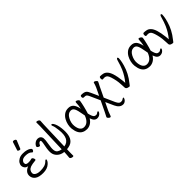

<svg xmlns="http://www.w3.org/2000/svg" viewBox="192 -1995 3414 3414"><g transform="rotate(-45 1898.5 -288.5)"><path d="M275 -752Q278 -764 295.5 -764Q313 -764 329.5 -754.5Q346 -745 346 -732Q346 -729 345 -727L283 -576Q280 -567 266.5 -567Q253 -567 238.5 -575Q224 -583 224 -589.5Q224 -596 225 -597ZM298 -312H301Q314 -312 325.5 -294Q337 -276 338 -259Q339 -242 326 -241Q236 -232 199 -218.5Q162 -205 143 -178Q124 -151 125.5 -119Q127 -87 163 -66Q199 -45 259 -45Q319 -45 363 -57.5Q407 -70 443 -107Q456 -121 466.5 -121Q477 -121 477.5 -110.5Q478 -100 468 -80.5Q458 -61 433 -38Q373 18 267.5 18Q162 18 111 -20Q60 -58 56 -119Q51 -214 163 -258Q124 -265 103 -289Q82 -313 80 -346Q78 -379 98 -411Q118 -443 157.5 -464.5Q197 -486 254 -486Q311 -486 349.5 -474.5Q388 -463 408 -447.5Q428 -432 429 -422Q430 -401 417.5 -388.5Q405 -376 398.5 -376Q392 -376 387 -380L378 -389Q342 -425 258 -425Q200 -425 174 -399Q148 -373 149.5 -346Q151 -319 168.5 -309.5Q186 -300 223.5 -300Q261 -300 298 -312Z M866 -52Q1032 -75 1004 -325Q993 -425 976 -458Q972 -467 971 -473Q969 -491 984 -491Q999 -491 1015 -467Q1050 -410 1061 -313.5Q1072 -217 1059 -146Q1046 -75 1000.5 -32.5Q955 10 865 17L863 68Q862 89 862 119.5Q862 150 862 174Q862 187 843.5 187Q825 187 806.5 177.5Q788 168 786 153Q789 123 791.5 93Q794 63 795 41L796 17Q719 9 671.5 -35.5Q624 -80 617 -140.5Q610 -201 628.5 -291.5Q647 -382 645 -402.5Q643 -423 630 -423Q595 -423 574 -372Q570 -364 558 -364Q546 -364 529.5 -374.5Q513 -385 511.5 -397Q510 -409 524.5 -430Q539 -451 565.5 -468.5Q592 -486 625 -486Q658 -486 681.5 -466.5Q705 -447 709 -410.5Q713 -374 696.5 -283.5Q680 -193 685.5 -144Q691 -95 722.5 -74.5Q754 -54 797 -49L816 -610Q817 -670 816 -704Q816 -714 831.5 -714Q847 -714 866.5 -703.5Q886 -693 888 -676V-672L883 -585Z M1575 -170Q1596 -74 1626 -56Q1640 -48 1661.5 -46.5Q1683 -45 1698.5 -59Q1714 -73 1724.5 -73Q1735 -73 1736 -62.5Q1737 -52 1725 -34.5Q1713 -17 1691 -3.5Q1669 10 1637.5 10Q1606 10 1581.5 -11Q1557 -32 1538 -87Q1507 -35 1462.5 -8.5Q1418 18 1369 18Q1320 18 1281 -2Q1198 -43 1182 -184Q1177 -229 1188 -281.5Q1199 -334 1225.5 -380.5Q1252 -427 1293.5 -456.5Q1335 -486 1396 -486Q1457 -486 1492.5 -448.5Q1528 -411 1548 -319Q1563 -390 1565 -458Q1566 -476 1581.5 -476Q1597 -476 1616.5 -461.5Q1636 -447 1638 -432Q1631 -381 1612.5 -304.5Q1594 -228 1575 -170ZM1361 -45Q1461 -45 1513 -183Q1508 -209 1503 -237Q1487 -335 1465 -379Q1443 -423 1396 -423Q1327 -423 1284 -342.5Q1241 -262 1250 -185Q1266 -45 1361 -45Z M1725 -424Q1706 -424 1703 -449Q1701 -463 1706.5 -475.5Q1712 -488 1725 -488Q1798 -488 1828 -464Q1844 -451 1854.5 -431.5Q1865 -412 1877 -386L1939 -249L2008 -393Q2027 -436 2039 -483Q2041 -491 2053.5 -491Q2066 -491 2086 -476Q2106 -461 2108 -446Q2109 -442 2095 -417Q2081 -392 2069 -367L1975 -171L2064 29Q2083 68 2100 84Q2117 100 2138 101Q2173 102 2187 89Q2207 75 2216.5 75Q2226 75 2227 85Q2227 92 2217 110.5Q2207 129 2185.5 145Q2164 161 2140 161H2137Q2055 161 2008 59L1938 -96L1864 58Q1855 76 1830 148Q1825 161 1812 161Q1799 161 1781.5 144Q1764 127 1763 117.5Q1762 108 1773 90.5Q1784 73 1808 22L1903 -175L1816 -368Q1803 -396 1792 -407.5Q1781 -419 1764.5 -421.5Q1748 -424 1725 -424Z M2194 -412H2193Q2179 -412 2176.5 -433.5Q2174 -455 2180 -470Q2186 -485 2201 -485Q2234 -485 2271 -476.5Q2308 -468 2337 -436Q2401 -371 2425 -159L2429 -122Q2431 -103 2431 -85Q2508 -176 2558 -289Q2588 -358 2616 -459Q2627 -500 2645 -500Q2658 -500 2661 -476Q2662 -469 2656.5 -427Q2651 -385 2633 -321Q2589 -163 2480 -29Q2462 -7 2455 4Q2448 15 2436.5 15Q2425 15 2404 8Q2369 -2 2365 -32Q2363 -51 2362.5 -87Q2362 -123 2356.5 -172Q2351 -221 2337 -275.5Q2323 -330 2308.5 -362Q2294 -394 2273.5 -404Q2253 -414 2234.5 -414Q2216 -414 2194 -412Z M3156 -170Q3177 -74 3207 -56Q3221 -48 3242.5 -46.5Q3264 -45 3279.5 -59Q3295 -73 3305.5 -73Q3316 -73 3317 -62.5Q3318 -52 3306 -34.5Q3294 -17 3272 -3.5Q3250 10 3218.5 10Q3187 10 3162.5 -11Q3138 -32 3119 -87Q3088 -35 3043.5 -8.5Q2999 18 2950 18Q2901 18 2862 -2Q2779 -43 2763 -184Q2758 -229 2769 -281.5Q2780 -334 2806.5 -380.5Q2833 -427 2874.5 -456.5Q2916 -486 2977 -486Q3038 -486 3073.5 -448.5Q3109 -411 3129 -319Q3144 -390 3146 -458Q3147 -476 3162.5 -476Q3178 -476 3197.5 -461.5Q3217 -447 3219 -432Q3212 -381 3193.5 -304.5Q3175 -228 3156 -170ZM2942 -45Q3042 -45 3094 -183Q3089 -209 3084 -237Q3068 -335 3046 -379Q3024 -423 2977 -423Q2908 -423 2865 -342.5Q2822 -262 2831 -185Q2847 -45 2942 -45Z M3289 -412H3288Q3274 -412 3271.5 -433.5Q3269 -455 3275 -470Q3281 -485 3296 -485Q3329 -485 3366 -476.5Q3403 -468 3432 -436Q3496 -371 3520 -159L3524 -122Q3526 -103 3526 -85Q3603 -176 3653 -289Q3683 -358 3711 -459Q3722 -500 3740 -500Q3753 -500 3756 -476Q3757 -469 3751.5 -427Q3746 -385 3728 -321Q3684 -163 3575 -29Q3557 -7 3550 4Q3543 15 3531.5 15Q3520 15 3499 8Q3464 -2 3460 -32Q3458 -51 3457.5 -87Q3457 -123 3451.5 -172Q3446 -221 3432 -275.5Q3418 -330 3403.5 -362Q3389 -394 3368.5 -404Q3348 -414 3329.5 -414Q3311 -414 3289 -412Z"/></g></svg>

Font: LXGW WenKai Lite
Style: Regular
Weight: 400
Designer: LXGW / Fontworks Inc.
Foundry: LXGW / Fontworks Inc.
Version: Version 1.511; March 25, 2025